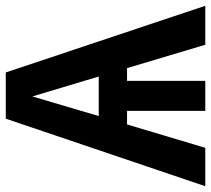

<svg xmlns="http://www.w3.org/2000/svg" viewBox="-58 -678 731 665"><g transform="rotate(-90 307.5 -345.5)"><path d="M404 -271H360V0H256V-271H209L128 0H-5L229 -691H389L620 0H485ZM375 -369 306 -599 238 -369Z"/></g></svg>

Font: Fira Sans Medium
Style: Regular
Weight: 500
Designer: bBox Type GmbH & Carrois Corporate GbR & Edenspiekermann AG
Foundry: bBox Type GmbH & Carrois Corporate GbR & Edenspiekermann AG
Version: Version 4.301